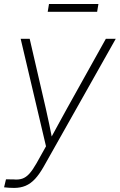

<svg xmlns="http://www.w3.org/2000/svg" viewBox="-36 -712 585 937"><path d="M-16.1 202.1 -6.8 163.1 30.3 163.6Q54.2 166 72.5 159.9Q90.8 153.8 107.2 135.7Q123.5 117.7 142.1 85L188.5 2L64.9 -522.5H108.9L187.5 -182.6Q196.3 -144 204.3 -105.7Q212.4 -67.4 219.7 -28.8H207Q228 -67.4 248.8 -105.7Q269.5 -144 291 -182.6L480.5 -522.5H528.8L178.2 99.6Q156.7 137.7 135.3 160.9Q113.8 184.1 88.9 194.6Q64 205.1 32.7 205.1Q18.6 205.1 8.1 204.3Q-2.4 203.6 -16.1 202.1ZM444.3 -692.4 438 -654.3H196.8L203.1 -692.4Z"/></svg>

Font: Inter 28pt ExtraLight
Style: Italic
Weight: 250
Italic angle: -9.3988°
Designer: Rasmus Andersson
Foundry: rsms
Version: Version 4.001;git-66647c0bb